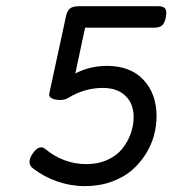

<svg xmlns="http://www.w3.org/2000/svg" viewBox="-20 -600 640 630"><path d="M239.3 -579.6Q219.2 -579.6 210 -572.3Q200.7 -564.9 196.8 -547.9L141.6 -292.5Q139.6 -282.7 149.9 -277.3Q160.2 -272 177.2 -272Q192.9 -272 204.1 -278.8Q257.3 -311.5 317.4 -311.5Q364.7 -311.5 391.6 -285.6Q418.5 -259.8 418.5 -216.3Q418.5 -189 409.2 -162.4Q399.9 -135.7 381.8 -112.8Q363.8 -89.8 333 -75.7Q302.2 -61.5 263.7 -61.5Q189.5 -61.5 129.4 -110.4Q108.9 -127.9 86.9 -95.7Q65.9 -64.5 88.4 -47.4Q122.6 -20.5 167.2 -4.9Q211.9 10.7 258.3 10.7Q306.2 10.7 345.9 -3.7Q385.7 -18.1 412.6 -41.3Q439.5 -64.5 458.3 -94.7Q477.1 -125 485.4 -156.2Q493.7 -187.5 493.7 -218.3Q493.7 -292.5 450.7 -338.1Q407.7 -383.8 331.5 -383.8Q274.9 -383.8 227.1 -358.9L259.3 -509.3H487.3Q503.9 -509.3 512.5 -517.3Q521 -525.4 524.4 -544.4Q527.8 -563.5 522.2 -571.5Q516.6 -579.6 500 -579.6Z"/></svg>

Font: Courier Prime Code
Style: Italic
Weight: 400
Italic angle: -10°
Designer: Alan Dague-Greene
Foundry: Quote-Unquote Apps
Version: Version 3.18